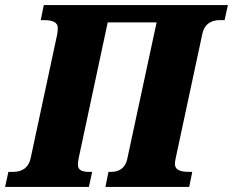

<svg xmlns="http://www.w3.org/2000/svg" viewBox="-57 -734 915 754"><path d="M-37 0H292L305 -59H294C262 -59 249 -68 249 -87C249 -94 250 -103 252 -113L366 -646H558L443 -111C436 -75 412 -59 379 -59H369L357 0H686L698 -59H686C647 -59 630 -69 630 -90C630 -96 631 -105 633 -113L738 -603C746 -639 772 -655 806 -655H825L838 -714H115L103 -655H115C153 -655 170 -645 170 -624C170 -618 169 -609 168 -601L63 -111C55 -75 29 -59 -5 -59H-24Z"/></svg>

Font: Noto Serif SemiCondensed Black
Style: Italic
Weight: 900
Width: 4
Italic angle: -12°
Designer: Monotype Design Team
Foundry: Monotype Imaging Inc.
Version: Version 2.014